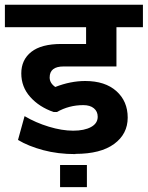

<svg xmlns="http://www.w3.org/2000/svg" viewBox="-35 -648 615 800"><path d="M327.1 39.6V131.8H215.3V39.6ZM279.3 -6.8V-5.9Q206.1 -5.9 144.5 -22.5Q83 -39.1 40 -64.9L67.4 -164.1Q113.8 -136.7 168.5 -120.1Q223.1 -103.5 269.8 -103.5Q316.4 -103.5 344.2 -118.7Q372.1 -133.8 372.1 -161.6Q372.1 -183.6 356.2 -196.8Q340.3 -210 312 -210Q252.4 -210 202.1 -181.2H188.5Q128.4 -202.1 91.1 -243.9Q53.7 -285.6 53.7 -342.3Q53.7 -398.9 95.5 -431.9Q137.2 -464.8 220.7 -464.8H323.7V-534.7H-14.6V-628.4H560.5V-534.7H450.2V-371.1H230Q171.9 -371.1 171.9 -325.2Q171.9 -301.8 195.3 -285.6Q258.8 -310.5 320.3 -310.5Q402.8 -310.5 450 -268.3Q497.1 -226.1 497.1 -158Q497.1 -89.8 440.7 -48.3Q384.3 -6.8 279.3 -6.8Z"/></svg>

Font: Yantramanav
Style: Bold
Weight: 700
Version: Version 1.001;PS 1.0;hotconv 1.0.72;makeotf.lib2.5.5900; ttf